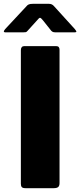

<svg xmlns="http://www.w3.org/2000/svg" viewBox="-48 -983 419 1003"><path d="M246 -742Q263 -742 263 -723V-27Q263 -12 256 -6Q249 0 233 0H85Q71 0 66 -5.5Q61 -11 61 -23V-721Q61 -731 65.5 -736.5Q70 -742 78 -742ZM177 -876Q172 -882 168 -886Q164 -890 161 -890Q156 -890 145 -876L96 -822Q91 -816 87 -815Q83 -814 72 -814H-19Q-28 -814 -28 -819Q-28 -822 -21 -831L89 -949Q95 -957 102.5 -960Q110 -963 123 -963H208Q224 -963 234 -951L343 -831Q351 -821 351 -818Q351 -814 342 -814H245Q235 -814 230 -815.5Q225 -817 220 -822Z"/></svg>

Font: Libre Franklin ExtraBold
Style: Regular
Weight: 800
Designer: Pablo Impallari, Rodrigo Fuenzalida
Foundry: Impallari Type
Version: Version 1.002; ttfautohint (v1.5)